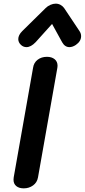

<svg xmlns="http://www.w3.org/2000/svg" viewBox="-20 -1021 464 1051"><path d="M54 -37Q54 -45 55 -50L161 -650Q165 -678 186 -694Q207 -710 237 -710Q263 -710 279 -697Q295 -684 295 -661Q295 -654 294 -650L188 -50Q183 -22 161 -6Q139 10 110 10Q84 10 69 -2.5Q54 -15 54 -37ZM80 -807Q80 -829 102 -851L230 -977Q241 -988 256 -994.5Q271 -1001 285 -1001Q299 -1001 311 -994.5Q323 -988 331 -977L415 -851Q424 -838 424 -823Q424 -795 395 -775Q377 -763 360 -763Q335 -763 320 -790L265 -890L175 -790Q149 -763 125 -763Q108 -763 95 -775Q80 -789 80 -807Z"/></svg>

Font: Kodchasan
Style: Bold Italic
Weight: 700
Italic angle: -10°
Version: Version 1.000; ttfautohint (v1.6)